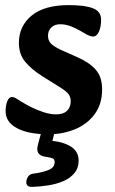

<svg xmlns="http://www.w3.org/2000/svg" viewBox="-20 -510 451 752"><path d="M170 16Q91 16 46.5 -8Q2 -32 2 -74Q2 -97 8.5 -113.5Q15 -130 27 -130Q32 -130 38.5 -127Q45 -124 60 -114Q79 -102 103 -90Q127 -78 152.5 -70Q178 -62 200 -62Q228 -62 242.5 -76Q257 -90 257 -114Q257 -131 247 -143Q237 -155 212 -170L145 -212Q105 -237 79.5 -267Q54 -297 54 -342Q54 -408 104 -449Q154 -490 249 -490Q313 -490 344.5 -477.5Q376 -465 376 -433Q376 -405 367.5 -386Q359 -367 345 -367Q340 -367 333.5 -369Q327 -371 321 -374Q312 -379 295 -389Q278 -399 257.5 -407Q237 -415 215 -415Q194 -415 181 -402.5Q168 -390 168 -370Q168 -352 179 -340Q190 -328 218 -315L283 -286Q329 -266 354.5 -237.5Q380 -209 380 -160Q380 -102 350.5 -62.5Q321 -23 273 -3.5Q225 16 170 16ZM149 -19Q151 -26 155 -30Q159 -34 165 -35L187 -40Q196 -42 200 -38Q204 -34 202 -25L175 83L162 41Q215 41 251.5 60.5Q288 80 288 119Q288 148 271.5 168Q255 188 228 199.5Q201 211 169 216Q137 221 106 222Q93 222 88 217Q83 212 83 205Q83 191 90.5 181Q98 171 111 170Q143 166 168.5 156.5Q194 147 194 125Q194 114 186.5 110.5Q179 107 153 103Q142 101 134 94Q126 87 126 73Q126 68 127.5 62.5Q129 57 130 51Z"/></svg>

Font: Alkatra Medium
Style: Regular
Weight: 500
Designer: Suman Bhandary
Version: Version 1.100;gftools[0.9.22]